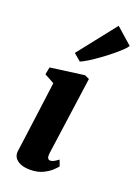

<svg xmlns="http://www.w3.org/2000/svg" viewBox="-165 -949 749 1029"><g transform="rotate(20 209.5 -434.0)"><path d="M143.5 10Q110 10 87.8 0.5Q65.5 -9 55.5 -25.2Q45.5 -41.5 48.5 -62.5Q51.5 -85.5 55.8 -116.2Q60 -147 65 -184.8Q70 -222.5 76 -267Q82 -311.5 88.5 -362Q95 -412.5 102.5 -468.5L46.5 -499L54.5 -541L248 -567L274 -555L212 -109.5Q209.5 -91.5 213.8 -82.2Q218 -73 228.5 -73Q237.5 -73 247.5 -78Q257.5 -83 274 -95.5L287 -61Q281.5 -53.5 263.8 -36.5Q246 -19.5 216 -4.8Q186 10 143.5 10ZM155.5 -660.5 326.5 -877.5 419 -796Q413.5 -786 394.8 -768Q376 -750 349.5 -728.5Q323 -707 294.2 -686.2Q265.5 -665.5 239.5 -649.2Q213.5 -633 196 -626Z"/></g></svg>

Font: Merriweather 20pt Black
Style: Italic
Weight: 900
Italic angle: -7.8°
Version: Version 2.101